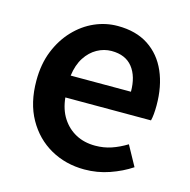

<svg xmlns="http://www.w3.org/2000/svg" viewBox="-90 -658 753 760"><g transform="rotate(15 286.5 -277.5)"><path d="M320 14Q243 14 181 -21Q119 -56 82.5 -121Q46 -186 46 -277Q46 -345 67.5 -398.5Q89 -452 125.5 -490.5Q162 -529 207.5 -549Q253 -569 302 -569Q377 -569 428 -535.5Q479 -502 505 -442.5Q531 -383 531 -305Q531 -286 529.5 -269.5Q528 -253 525 -242H174Q179 -193 201 -159Q223 -125 257.5 -106.5Q292 -88 337 -88Q372 -88 403 -98.5Q434 -109 465 -128L510 -46Q471 -20 422 -3Q373 14 320 14ZM172 -331H419Q419 -394 390 -430.5Q361 -467 304 -467Q273 -467 245 -451.5Q217 -436 197.5 -406Q178 -376 172 -331Z"/></g></svg>

Font: Noto Sans SC Thin SemiBold
Style: Regular
Weight: 600
Version: Version 2.004-H2;hotconv 1.0.118;makeotfexe 2.5.65603